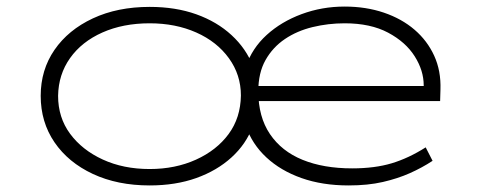

<svg xmlns="http://www.w3.org/2000/svg" viewBox="-20 -555 1474 585"><path d="M436 10Q338 10 263 -25Q188 -60 146 -121.5Q104 -183 104 -263Q104 -342 146 -403Q188 -464 263 -499Q338 -534 436 -534Q515 -534 578 -511.5Q641 -489 685.5 -448Q730 -407 751 -353L729 -352Q748 -408 792.5 -448.5Q837 -489 899 -512Q961 -535 1030 -535Q1095 -535 1149.5 -516.5Q1204 -498 1243 -464.5Q1282 -431 1303 -385Q1324 -339 1322 -282L1321 -247H757V-293H1298L1271 -270V-295Q1271 -340 1243.5 -383.5Q1216 -427 1162.5 -455.5Q1109 -484 1030 -484Q980 -484 932.5 -472.5Q885 -461 848 -436Q811 -411 789 -372Q767 -333 767 -277Q767 -199 802.5 -146.5Q838 -94 902 -68Q966 -42 1053 -42Q1122 -42 1173.5 -57.5Q1225 -73 1277 -106L1298 -65Q1266 -44 1229 -27.5Q1192 -11 1146.5 -0.5Q1101 10 1042 10Q962 10 898.5 -12.5Q835 -35 791.5 -75.5Q748 -116 729 -171L750 -170Q730 -116 685.5 -75.5Q641 -35 578 -12.5Q515 10 436 10ZM436 -40Q514 -40 577 -68.5Q640 -97 676.5 -146.5Q713 -196 714 -264Q714 -327 677.5 -377.5Q641 -428 578 -456Q515 -484 436 -484Q355 -484 292 -456Q229 -428 193.5 -378Q158 -328 157 -263Q157 -197 193.5 -147.5Q230 -98 293 -69Q356 -40 436 -40Z"/></svg>

Font: Lexend Tera ExtraLight
Style: Regular
Weight: 250
Designer: Bonnie Shaver-Troup, Thomas Jockin
Foundry: Lexend
Version: Version 1.007